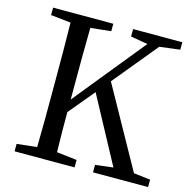

<svg xmlns="http://www.w3.org/2000/svg" viewBox="-107 -840 945 946"><g transform="rotate(15 365.5 -366.5)"><path d="M645 -48 418 -456 604 -682 708 -695V-733H457V-695L544 -680L250 -318V-393C250 -491 250 -589 252 -684L356 -695V-733H49V-695L151 -684C153 -588 153 -491 153 -393V-339C153 -241 153 -145 151 -49L49 -38V0H355V-38L252 -50C250 -123 250 -193 250 -254L359 -385L540 -49L449 -38V0H730V-38Z"/></g></svg>

Font: Noto Serif SC Medium
Style: Regular
Weight: 500
Designer: Ryoko NISHIZUKA 西塚涼子 (kana & ideographs); Frank Grießhammer (Latin, Greek & Cyrillic); Wenlong ZHANG 张文龙 (bopomofo); San
Foundry: Adobe Systems Incorporated
Version: Version 1.001;PS 1.001;hotconv 16.6.54;makeotf.lib2.5.65590